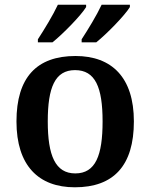

<svg xmlns="http://www.w3.org/2000/svg" viewBox="-20 -786 640 816"><path d="M327 -619V-606H389C434 -642 511 -721 532 -756V-766H412C391 -721 355 -662 327 -619ZM141 -619V-606H203C248 -642 325 -721 346 -756V-766H226C205 -721 169 -662 141 -619ZM298 10C463 10 549 -82 549 -270C549 -457 455 -548 301 -548C136 -548 50 -457 50 -270C50 -82 144 10 298 10ZM300 -49C215 -49 183 -125 183 -270C183 -415 214 -488 299 -488C385 -488 416 -415 416 -270C416 -125 386 -49 300 -49Z"/></svg>

Font: Noto Serif Devanagari SemiBold
Style: Regular
Weight: 600
Designer: Universal Thirst, Indian Type Foundry and the Monotype Design Team
Foundry: Monotype Imaging Inc.
Version: Version 2.004